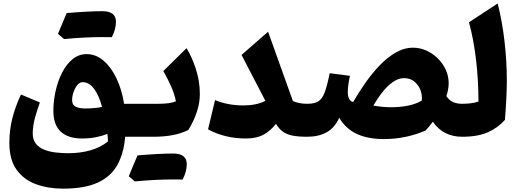

<svg xmlns="http://www.w3.org/2000/svg" viewBox="-20 -812 3067 1140"><path d="M494.1 -490.7Q549.3 -490.7 594.7 -451.9Q640.1 -413.1 671.9 -346.2Q703.6 -279.3 716.8 -195.8H779.3V0H723.1Q715.3 97.2 677.5 166.3Q639.6 235.4 561.5 271.7Q483.4 308.1 354.5 308.1Q267.1 308.1 194.6 282Q122.1 255.9 78.9 196.3Q35.6 136.7 35.6 36.1Q35.6 -40.5 53.5 -110.4Q71.3 -180.2 104.5 -251L216.8 -203.6Q201.7 -162.1 188.5 -115.7Q175.3 -69.3 174.3 -21Q174.3 17.6 192.9 41Q211.4 64.5 242.2 76.7Q272.9 88.9 310.3 93.3Q347.7 97.7 385.3 97.7Q457.5 97.7 517.6 80.3Q577.6 63 621.1 27.8Q620.6 5.9 617.7 -17.1Q587.9 -4.9 549.6 2.7Q511.2 10.3 466.3 10.3Q384.8 10.3 340.8 -30.3Q296.9 -70.8 296.9 -153.8Q296.9 -211.9 310.1 -271.2Q323.2 -330.6 348.6 -380.4Q374 -430.2 410.6 -460.4Q447.3 -490.7 494.1 -490.7ZM470.7 -324.2Q453.6 -324.2 439.5 -307.4Q425.3 -290.5 416.7 -265.6Q408.2 -240.7 408.2 -217.3Q408.2 -189 429.2 -178.5Q450.2 -168 487.3 -168Q511.7 -168 537.6 -170.2Q563.5 -172.4 585.9 -176.8Q569.3 -242.2 539.6 -283.2Q509.8 -324.2 470.7 -324.2ZM587.9 -591.8Q484.4 -591.8 360.4 -580.1L324.2 -610.8Q337.4 -642.6 350.1 -673.3Q362.8 -704.1 376 -734.4Q506.8 -745.6 587.6 -745.6Q668.5 -745.6 668.5 -682.6Q668.5 -638.7 644 -591.3Z M1008.3 253.4Q904.8 253.4 780.8 265.1L744.6 234.4Q757.8 202.6 770.5 171.9Q783.2 141.1 796.4 110.8Q927.2 99.6 1008.1 99.6Q1088.9 99.6 1088.9 162.6Q1088.9 206.5 1064.5 253.9ZM779.3 0Q768.6 0 763.2 -8.1Q757.8 -16.1 757.8 -38.6V-157.2Q757.8 -179.7 763.2 -187.7Q768.6 -195.8 779.3 -195.8H921.9Q953.1 -195.8 978.8 -199Q1004.4 -202.1 1024.4 -210.4Q1016.6 -252.4 995.8 -299.3Q975.1 -346.2 949.7 -390.1L1087.4 -525.9Q1119.1 -475.6 1142.8 -403.1Q1166.5 -330.6 1166.5 -252.4Q1166.5 -200.2 1148.2 -145.8Q1129.9 -91.3 1098.1 -40Q1054.7 -19 1004.2 -9.5Q953.6 0 892.1 0Z M1555.7 -213.4 1414.1 -485.8 1571.8 -623.5 1719.2 -211.9Q1755.4 -195.8 1804.2 -195.8H1804.7V0H1804.2Q1751.5 0 1716.8 -6.8Q1682.1 -13.7 1659.2 -30.5Q1636.2 -47.4 1618.7 -76.7Q1585.9 -35.2 1544.7 -12.5Q1503.4 10.3 1439.5 10.3Q1315.9 10.3 1215.3 -43.9L1256.8 -217.8Q1291.5 -202.6 1335 -194.3Q1378.4 -186 1423.8 -186Q1461.9 -186 1494.4 -192.4Q1526.9 -198.7 1555.7 -213.4Z M2433.1 -528.8Q2473.1 -528.8 2511 -512Q2548.8 -495.1 2578.9 -465.8Q2608.9 -436.5 2626.5 -398.2Q2644 -359.9 2644 -317.4Q2644 -283.2 2630.4 -241.2Q2647.9 -215.8 2670.4 -205.8Q2692.9 -195.8 2723.6 -195.8H2724.1V0H2723.6Q2611.8 0 2549.8 -89.4Q2539.6 -74.7 2528.8 -61.8Q2518.1 -48.8 2506.8 -37.1Q2451.2 -12.7 2388.7 0.5Q2326.2 13.7 2258.8 13.7Q2165.5 13.7 2099.6 -16.4Q2033.7 -46.4 1994.1 -112.8Q1967.3 -52.7 1919.2 -26.4Q1871.1 0 1804.7 0Q1793.9 0 1788.6 -8.1Q1783.2 -16.1 1783.2 -38.6V-157.2Q1783.2 -179.7 1788.6 -187.7Q1793.9 -195.8 1804.7 -195.8Q1845.7 -195.8 1869.1 -209.7Q1892.6 -223.6 1907.5 -262.7Q1922.4 -301.8 1937.5 -377.4L2057.6 -361.8Q2052.2 -336.4 2048.6 -310.8Q2044.9 -285.2 2044.9 -265.1Q2044.9 -241.7 2052.7 -226.1Q2060.5 -210.4 2076.7 -206.1Q2108.9 -261.7 2148.4 -318.6Q2188 -375.5 2233.6 -423.1Q2279.3 -470.7 2329.3 -499.8Q2379.4 -528.8 2433.1 -528.8ZM2379.4 -348.1Q2346.2 -348.1 2313.7 -325.7Q2281.2 -303.2 2251.7 -266.1Q2222.2 -229 2196.8 -184.6Q2221.2 -180.7 2248 -178Q2274.9 -175.3 2300.3 -175.3Q2356 -175.3 2402.3 -184.6Q2448.7 -193.8 2484.4 -214.8Q2487.8 -248.5 2475.6 -279.1Q2463.4 -309.6 2438.7 -328.9Q2414.1 -348.1 2379.4 -348.1Z M2935.1 -791.5Q2962.4 -682.6 2975.8 -564.7Q2989.3 -446.8 2989.3 -332.5Q2989.3 -286.1 2986.1 -222.2Q2982.9 -158.2 2978 -100.1Q2937 -53.7 2877.4 -26.9Q2817.9 0 2724.1 0Q2713.4 0 2708 -8.1Q2702.6 -16.1 2702.6 -38.6V-157.2Q2702.6 -179.7 2708 -187.7Q2713.4 -195.8 2724.1 -195.8Q2750 -195.8 2774.9 -198.7Q2799.8 -201.7 2820.8 -209Q2820.8 -336.9 2806.4 -458.3Q2792 -579.6 2764.6 -679.7Z"/></svg>

Font: Pinar-FD ExtraBold
Style: Regular
Weight: 800
Designer: Amin Abedi
Version: Version 3.000